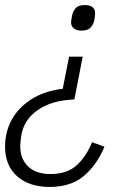

<svg xmlns="http://www.w3.org/2000/svg" viewBox="-34 -541 517 759"><path d="M162 198Q81 198 33.5 155.5Q-14 113 -14 39Q-14 -19 12 -67Q38 -115 89 -148Q140 -181 214 -190L239 -317H293L260 -148Q169 -144 114.5 -105.5Q60 -67 50 -5Q49 3 47.5 15.5Q46 28 46 36Q46 87 77 117Q108 147 166 147Q231 147 269 112.5Q307 78 330 21L379 39Q349 111 297.5 154.5Q246 198 162 198ZM288 -420Q268 -420 257.5 -429Q247 -438 247 -452Q247 -458 248.5 -466Q250 -474 251 -480Q254 -495 264.5 -508Q275 -521 301 -521Q322 -521 332 -512.5Q342 -504 342 -490Q342 -484 341 -476Q340 -468 339 -462Q336 -446 325 -433Q314 -420 288 -420Z"/></svg>

Font: IBM Plex Sans Light
Style: Italic
Weight: 300
Italic angle: -11.31°
Designer: Mike Abbink, Paul van der Laan, Pieter van Rosmalen
Foundry: Bold Monday
Version: Version 3.201